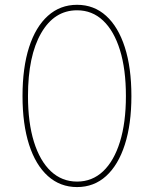

<svg xmlns="http://www.w3.org/2000/svg" viewBox="-20 -757 631 787"><path d="M295.9 9.8Q226.6 9.8 176.3 -35.4Q126 -80.6 99.1 -164.3Q72.3 -248 72.3 -363.3Q72.3 -479.5 99.1 -563.2Q126 -647 176.3 -692.1Q226.6 -737.3 295.9 -737.3Q365.2 -737.3 415 -692.1Q464.8 -647 491.7 -563.2Q518.6 -479.5 518.6 -363.3Q518.6 -248 491.7 -164.3Q464.8 -80.6 415 -35.4Q365.2 9.8 295.9 9.8ZM295.9 -12.7Q357.9 -12.7 402.6 -54.9Q447.3 -97.2 471.7 -175.8Q496.1 -254.4 496.1 -363.3Q496.1 -473.1 471.7 -551.8Q447.3 -630.4 402.6 -672.6Q357.9 -714.8 295.9 -714.8Q202.6 -714.8 148.7 -621.3Q94.7 -527.8 94.7 -363.3Q94.7 -254.4 119.1 -175.8Q143.6 -97.2 188.7 -54.9Q233.9 -12.7 295.9 -12.7Z"/></svg>

Font: Inter Tight Thin
Style: Regular
Weight: 250
Designer: Rasmus Andersson
Foundry: rsms
Version: Version 3.004